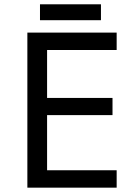

<svg xmlns="http://www.w3.org/2000/svg" viewBox="-20 -864 640 884"><path d="M517.1 0H106V-713.9H517.1V-633.8H196.8V-413.1H498V-334H196.8V-80.1H517.1ZM164.1 -844.2H444.8V-771H164.1Z"/></svg>

Font: Noto Mono
Style: Regular
Weight: 400
Designer: Monotype Design Team
Foundry: Monotype Imaging Inc.
Version: Version 1.00